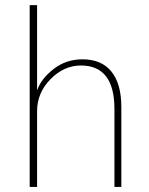

<svg xmlns="http://www.w3.org/2000/svg" viewBox="-20 -741 590 761"><path d="M97.7 0V-720.7H127V-384.8H127.9Q143.6 -429.7 192.9 -467.8Q242.2 -505.9 306.6 -505.9Q382.8 -505.9 421.9 -457Q460.9 -408.2 460.9 -317.4V0H433.6V-308.6Q433.6 -481.4 300.8 -481.4Q233.4 -481.4 180.2 -427.2Q127 -373 127 -300.8V0Z"/></svg>

Font: Gothic A1 Thin
Style: Regular
Weight: 250
Designer: HanYang I&C Co.,Ltd.
Foundry: HanYang I&C Co.,Ltd.
Version: Version 2.50